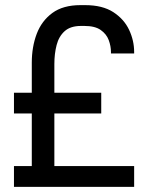

<svg xmlns="http://www.w3.org/2000/svg" viewBox="-20 -732 580 752"><path d="M34.7 0V-81.5H104.5V-287.6H34.7V-368.7H104.5V-486.3Q104.5 -548.3 123.8 -599.4Q143.1 -650.4 185.1 -681.2Q227.1 -711.9 294.9 -711.9H313.5Q381.3 -711.9 423.6 -684.6Q465.8 -657.2 485.6 -615.2Q505.4 -573.2 505.4 -528.3V-522.5H414.6V-527.8Q414.6 -551.3 405.8 -575Q397 -598.6 374.5 -614.5Q352.1 -630.4 310.5 -630.4H297.4Q255.9 -630.4 233.2 -609.9Q210.4 -589.4 201.7 -555.4Q192.9 -521.5 192.9 -481V-368.7H376.5V-287.6H192.9V-81.5H505.4V0Z"/></svg>

Font: Kay Pho Du SemiBold
Style: Regular
Weight: 600
Designer: Victor Gaultney, Khu Oo Reh
Foundry: SIL International
Version: Version 3.000